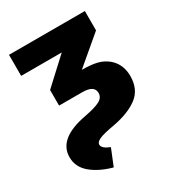

<svg xmlns="http://www.w3.org/2000/svg" viewBox="-182 -640 884 971"><g transform="rotate(-30 260.0 -154.0)"><path d="M195 225Q119 204 73 165Q27 126 27 69Q27 -40 200 -72Q263 -84 290 -98.5Q317 -113 317 -140Q317 -184 247 -184H112V-275L258 -410H21V-533H464V-420L302 -283Q353 -283 388 -275Q423 -267 452 -243Q499 -202 499 -134Q499 -56 446 -16Q393 24 301 41Q237 52 213 63Q189 74 189 89Q189 111 234 129Z"/></g></svg>

Font: Trujillo ExtraBold
Style: Regular
Weight: 800
Designer: Fira Sans original fonts by bBox Type GmbH, Carrois Corporate GbR, & Edenspiekermann AG / Changes by Cristiano Sobral
Foundry: Fira Sans original fonts by bBox Type GmbH, Carrois Corporate GbR, & Edenspiekermann AG / Changes by Cristiano Sobral
Version: Version 4.301;July 28, 2020;FontCreator 13.0.0.2655 64-bit